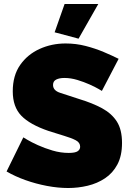

<svg xmlns="http://www.w3.org/2000/svg" viewBox="-20 -934 657 963"><path d="M491 -478Q491 -478 474 -488Q457 -498 429 -510.5Q401 -523 368 -533Q335 -543 303 -543Q278 -543 262 -535Q246 -527 246 -508Q246 -480 281.5 -468.5Q317 -457 378 -437Q444 -417 492 -391Q540 -365 566 -324.5Q592 -284 592 -217Q592 -153 569 -109.5Q546 -66 507 -40Q468 -14 420 -2.5Q372 9 322 9Q271 9 215.5 -1.5Q160 -12 108 -30.5Q56 -49 13 -74L97 -245Q97 -245 117 -233Q137 -221 170 -206Q203 -191 243.5 -179Q284 -167 325 -167Q357 -167 369.5 -175.5Q382 -184 382 -198Q382 -219 360 -230.5Q338 -242 302.5 -252.5Q267 -263 224 -277Q130 -309 87 -353.5Q44 -398 44 -476Q44 -555 81 -608Q118 -661 178.5 -688.5Q239 -716 309 -716Q361 -716 409.5 -703.5Q458 -691 500.5 -673Q543 -655 575 -639ZM374 -740 254 -772 304 -914H473Z"/></svg>

Font: Raleway Black
Style: Regular
Weight: 900
Designer: Matt McInerney, Pablo Impallari, Rodrigo Fuenzalida
Foundry: Matt McInerney, Pablo Impallari, Rodrigo Fuenzalida
Version: Version 4.026